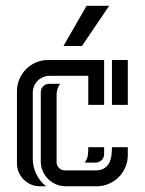

<svg xmlns="http://www.w3.org/2000/svg" viewBox="-20 -649 504 669"><path d="M152.3 -384.8Q140.6 -384.8 129.9 -380.1Q119.1 -375.5 111.3 -367.7Q103.5 -359.9 98.9 -349.1Q94.2 -338.4 94.2 -326.7V-95.7Q94.2 -67.9 106.4 -42.5Q118.7 -17.1 140.6 0H118.7Q102.1 0 87.6 -6.3Q73.2 -12.7 62.5 -23.4Q51.8 -34.2 45.4 -48.6Q39.1 -63 39.1 -79.6V-331.1Q39.1 -353.5 47.6 -373.3Q56.2 -393.1 70.8 -408Q85.4 -422.9 105.2 -431.4Q125 -439.9 147.5 -439.9H342.8V-283.7H287.6V-384.8ZM177.2 -84Q177.2 -72.3 185.8 -63.7Q194.3 -55.2 206.1 -55.2H312.5Q331.1 -55.2 342.5 -62.3Q354 -69.3 360.1 -80.8Q366.2 -92.3 368.2 -106.9Q370.1 -121.6 370.1 -136.2H425.3V-108.4Q425.3 -85.9 416.7 -66.2Q408.2 -46.4 393.6 -31.7Q378.9 -17.1 359.1 -8.5Q339.4 0 316.9 0H209Q190.9 0 175 -6.8Q159.2 -13.7 147.5 -25.4Q135.7 -37.1 128.9 -53Q122.1 -68.8 122.1 -86.9V-328.1Q122.1 -339.8 130.6 -348.4Q139.2 -356.9 150.9 -356.9H189Q183.6 -348.6 180.4 -338.9Q177.2 -329.1 177.2 -319.3ZM360.4 -628.9 265.6 -488.8H201.2L281.7 -628.9ZM425.3 -283.7H370.1V-439.9H425.3ZM275.4 -82.5Q284.7 -96.2 286.1 -108.2Q287.6 -120.1 287.6 -136.2H342.8V-111.8Q342.8 -99.6 334.2 -91.1Q325.7 -82.5 313.5 -82.5Z"/></svg>

Font: Isar CAT
Style: Regular
Weight: 400
Designer: Digitized by Peter Wiegel
Foundry: CAT-Fonts, Peter Wiegel
Version: Version 1.000; ttfautohint (v1.3)